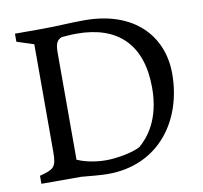

<svg xmlns="http://www.w3.org/2000/svg" viewBox="-83 -843 997 941"><g transform="rotate(-10 415.5 -372.0)"><path d="M49.8 0H247.6C297.4 4.9 349.6 9.3 379.9 9.3C634.8 9.3 774.9 -189.5 774.9 -420.4C774.9 -607.9 644.5 -752.9 396 -752.9C317.4 -752.9 264.2 -747.1 185.5 -747.1H49.8V-707L134.3 -679.7V-142.6C134.3 -64 118.2 -58.6 49.8 -40ZM239.7 -86.4V-619.1C239.7 -666.5 250 -681.6 272.9 -690.9C308.1 -694.3 337.9 -694.8 347.7 -694.8C550.8 -694.8 666 -585.9 666 -369.6C666 -211.9 599.1 -132.3 553.2 -93.3C511.7 -71.8 434.1 -58.6 382.3 -58.6C314.5 -58.6 260.7 -76.7 239.7 -86.4Z"/></g></svg>

Font: Donegal One
Style: Regular
Weight: 400
Designer: Gary Lonergan
Foundry: Sorkin Type Co.
Version: Version 1.004